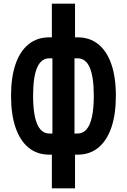

<svg xmlns="http://www.w3.org/2000/svg" viewBox="-20 -824 690 1044"><path d="M262 200V17H248Q182 17 135.5 -21Q89 -59 64.5 -130.5Q40 -202 40 -303Q40 -404 64.5 -475Q89 -546 135.5 -583.5Q182 -621 248 -621H262V-804H388V-621H402Q468 -621 514.5 -583.5Q561 -546 585.5 -475Q610 -404 610 -303Q610 -202 585.5 -130.5Q561 -59 514.5 -21Q468 17 402 17H388V200ZM248 -98H265V-507H248Q204 -507 182 -456.5Q160 -406 160 -303Q160 -234 170 -188.5Q180 -143 199.5 -120.5Q219 -98 248 -98ZM385 -98H402Q431 -98 450.5 -120.5Q470 -143 480 -188.5Q490 -234 490 -303Q490 -406 468 -456.5Q446 -507 402 -507H385Z"/></svg>

Font: Martian Mono SemiCondensed Medium
Style: Regular
Weight: 500
Width: 4
Designer: Roman Shamin
Foundry: Evil Martians
Version: Version 1.000